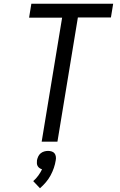

<svg xmlns="http://www.w3.org/2000/svg" viewBox="-20 -755 640 1023"><path d="M202 0 311 -661H135L147 -735H583L571 -662H395L286 0ZM193 248 157 210Q172 197 184 180.5Q196 164 204 147Q197 145 190.5 140.5Q184 136 180.5 129.5Q177 123 176.5 115Q176 107 177 99Q179 89 183.5 79Q188 69 196.5 62Q205 55 215.5 52Q226 49 236 49Q246 49 255.5 52Q265 55 270.5 62Q276 69 277.5 79Q279 89 277 99Q274 119 267 139.5Q260 160 249.5 179.5Q239 199 224.5 216Q210 233 193 248Z"/></svg>

Font: Iosevka Aile
Style: Italic
Weight: 400
Italic angle: -9°
Designer: Belleve Invis
Foundry: Belleve Invis
Version: Version 28.0.1; ttfautohint (v1.8.4)